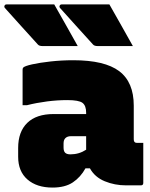

<svg xmlns="http://www.w3.org/2000/svg" viewBox="-57 -837 677 867"><path d="M188 -817Q215 -769 241.5 -722.5Q268 -676 294 -629H135Q120 -629 114 -636Q70 -685 36.5 -721.5Q3 -758 -35 -801Q-39 -806 -36.5 -811.5Q-34 -817 -28 -817ZM437 -817Q464 -769 490.5 -722.5Q517 -676 543 -629H384Q369 -629 363 -636Q319 -685 285.5 -721.5Q252 -758 214 -801Q210 -806 212.5 -811.5Q215 -817 221 -817ZM547 -360V-208Q547 -192 560 -192H590V-11Q590 0 579 0H512Q461 0 416 -18.5Q371 -37 349 -77H329Q307 -37 272 -13.5Q237 10 180 10Q109 10 67 -26.5Q25 -63 25 -129V-169Q25 -242 66 -282Q107 -322 185 -322H332V-328Q332 -360 315.5 -372.5Q299 -385 247 -385Q202 -385 155.5 -379Q109 -373 65 -362H45V-522Q45 -529 48 -532Q55 -539 88.5 -546.5Q122 -554 171.5 -559.5Q221 -565 274 -565Q416 -565 481.5 -515.5Q547 -466 547 -360ZM230 -171Q230 -154 237.5 -147Q245 -140 261 -140Q300 -140 332 -161V-222H263Q247 -222 238 -213Q230 -205 230 -189Z"/></svg>

Font: Recursive Mn Lnr St XBk
Style: Regular
Weight: 1000
Monospace: yes
Version: Version 1.079;hotconv 1.0.112;makeotfexe 2.5.65598; ttfautoh